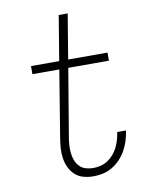

<svg xmlns="http://www.w3.org/2000/svg" viewBox="-84 -796 668 865"><g transform="rotate(-10 250.0 -363.5)"><path d="M273 8Q250 8 228 2Q206 -4 190 -18.5Q174 -33 164.5 -53Q155 -73 151.5 -95.5Q148 -118 149.5 -141Q151 -164 155 -188L205 -493H82V-530H211L245 -735H286L252 -530H432V-493H246L194 -182Q191 -164 190 -146.5Q189 -129 191 -111.5Q193 -94 199 -78.5Q205 -63 216.5 -51Q228 -39 244.5 -34Q261 -29 279 -29Q296 -29 312.5 -33Q329 -37 344 -46.5Q359 -56 371 -69.5Q383 -83 391 -98.5Q399 -114 404 -130.5Q409 -147 412 -163Q412 -165 412.5 -167Q413 -169 413 -170H453Q453 -168 452.5 -166Q452 -164 452 -162Q448 -140 441 -119Q434 -98 422.5 -78Q411 -58 394.5 -41Q378 -24 358 -12.5Q338 -1 316 3.5Q294 8 273 8Z"/></g></svg>

Font: Iosevka Curly XLtObl
Style: Regular
Weight: 200
Italic angle: -9°
Monospace: yes
Designer: Belleve Invis
Foundry: Belleve Invis
Version: Version 11.1.0; ttfautohint (v1.8.3)